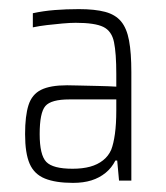

<svg xmlns="http://www.w3.org/2000/svg" viewBox="-20 -716 365 421"><path d="M140 -315Q102 -315 78.5 -324.5Q55 -334 45 -357Q35 -380 35 -422Q35 -462 42.5 -485.5Q50 -509 70 -519Q90 -529 127 -529Q133 -529 153 -528.5Q173 -528 196 -527.5Q219 -527 235 -526V-554Q235 -599 230 -623.5Q225 -648 206.5 -657Q188 -666 146 -666Q134 -666 117 -664.5Q100 -663 83 -661Q66 -659 52 -656V-687Q75 -692 100 -694Q125 -696 153 -696Q188 -696 210.5 -690Q233 -684 245.5 -669Q258 -654 263 -627Q268 -600 268 -558V-320H241L237 -364H233Q225 -348 211.5 -337Q198 -326 180.5 -320.5Q163 -315 140 -315ZM139 -346Q161 -346 177.5 -350.5Q194 -355 206 -364.5Q218 -374 224 -388Q229 -401 232 -422.5Q235 -444 235 -474V-498H132Q92 -498 79.5 -483.5Q67 -469 67 -422Q67 -376 81.5 -361Q96 -346 139 -346Z"/></svg>

Font: Saira Condensed Thin
Style: Regular
Weight: 250
Width: 3
Designer: Hector Gatti with collaboration of the Omnibus-Type team
Foundry: Omnibus-Type
Version: Version 1.101